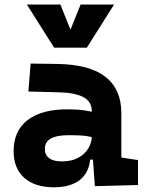

<svg xmlns="http://www.w3.org/2000/svg" viewBox="-20 -796 626 826"><path d="M388.2 4.9 377 -148.4 375 -215.8V-316.9Q375 -358.4 339.6 -377.7Q304.2 -397 234.4 -398.9L102.1 -402.3L111.8 -522.5L224.6 -521Q365.2 -519 433.6 -465.6Q502 -412.1 502 -309.6V-118.2L573.7 -107.4V0ZM212.9 9.8Q130.4 9.8 84.5 -30.8Q38.6 -71.3 38.6 -146Q38.6 -232.9 98.6 -279.3Q158.7 -325.7 269 -325.7Q311.5 -325.7 342.5 -321.3Q373.5 -316.9 405.3 -307.6L383.8 -204.6Q352.5 -211.9 327.6 -213.1Q302.7 -214.4 275.4 -214.4Q172.9 -214.4 172.9 -155.8Q172.9 -129.4 191.4 -115.5Q210 -101.6 245.6 -101.6Q288.6 -101.6 317.4 -117.7Q346.2 -133.8 360.6 -158.7Q375 -183.6 375 -210V-242.2L393.6 -109.4H352.1L369.1 -125Q367.7 -80.1 348.6 -50Q329.6 -20 295.2 -5.1Q260.7 9.8 212.9 9.8ZM212.9 -590.8 95.7 -776.4H239.7L288.1 -656.2H278.3L326.7 -776.4H470.7L353.5 -590.8Z"/></svg>

Font: Cascadia Code PL
Style: Regular
Weight: 400
Monospace: yes
Designer: Aaron Bell
Foundry: Saja Typeworks
Version: Version 2102.003